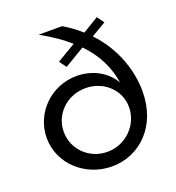

<svg xmlns="http://www.w3.org/2000/svg" viewBox="-134 -837 874 954"><g transform="rotate(-20 303.0 -360.0)"><path d="M478 -713 394 -662C366 -687 335 -710 301 -730H177C236 -697 286 -663 325 -628L226 -569L253 -532L360 -596C432 -521 463 -448 476 -368C440 -432 367 -473 283 -473C147 -473 39 -364 39 -233C39 -97 156 10 297 10C442 10 566 -103 566 -290C566 -389 531 -521 427 -630L505 -676ZM129 -233C129 -326 205 -401 304 -401C399 -401 476 -331 476 -239C476 -146 399 -66 300 -66C205 -66 129 -140 129 -233Z"/></g></svg>

Font: Raleway Med
Style: Regular
Weight: 500
Designer: Matt McInerney, Pablo Impallari, Rodrigo Fuenzalida
Foundry: Matt McInerney, Pablo Impallari, Rodrigo Fuenzalida
Version: Version 3.00 July 28, 2015